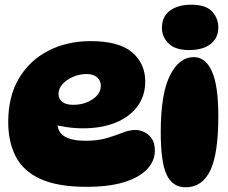

<svg xmlns="http://www.w3.org/2000/svg" viewBox="-20 -787 969 817"><path d="M349 8Q226 8 153 -25Q80 -58 47.5 -120Q15 -182 15 -268Q15 -377 60.5 -453.5Q106 -530 185.5 -571Q265 -612 366 -612Q486 -612 542 -564.5Q598 -517 598 -440Q598 -379 564.5 -334Q531 -289 471.5 -265Q412 -241 334 -241Q298 -241 264 -246Q230 -251 203 -259L227 -315Q224 -291 224 -267Q224 -224 255.5 -206Q287 -188 343 -188Q397 -188 435 -199.5Q473 -211 502 -222.5Q531 -234 557 -234Q575 -234 594 -225Q613 -216 626 -197Q639 -178 639 -146Q639 -102 606 -67Q573 -32 508.5 -12Q444 8 349 8ZM291 -341Q339 -341 374 -364.5Q409 -388 409 -422Q409 -444 393 -458Q377 -472 349 -472Q318 -472 290.5 -460Q263 -448 246 -429Q229 -410 229 -387Q229 -365 245.5 -353Q262 -341 291 -341Z M794 -767Q856 -767 882.5 -738Q909 -709 909 -671Q909 -625 876 -599.5Q843 -574 784 -574Q726 -574 697.5 -602Q669 -630 669 -668Q669 -717 703.5 -742Q738 -767 794 -767ZM805 -544Q854 -544 881.5 -484Q909 -424 909 -293Q909 -132 874.5 -61Q840 10 770 10Q715 10 689.5 -42.5Q664 -95 664 -226Q664 -387 703 -465.5Q742 -544 805 -544Z"/></svg>

Font: DynaPuff
Style: Bold
Weight: 700
Designer: Toshi Omagari, Jennifer Daniel
Foundry: Google Fonts
Version: Version 2.000